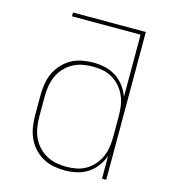

<svg xmlns="http://www.w3.org/2000/svg" viewBox="-110 -824 821 922"><g transform="rotate(15 300.0 -363.5)"><path d="M296 8Q268 8 239.5 2.5Q211 -3 186.5 -17Q162 -31 142.5 -52.5Q123 -74 111.5 -99.5Q100 -125 95.5 -153.5Q91 -182 91 -210V-310Q91 -338 95.5 -366.5Q100 -395 111.5 -420.5Q123 -446 142.5 -467.5Q162 -489 186.5 -503Q211 -517 239.5 -522.5Q268 -528 296 -528Q326 -528 355 -521.5Q384 -515 409 -499Q434 -483 452 -459Q470 -435 480 -407V-716H139V-735H501V0H480V-113Q470 -85 452 -61Q434 -37 409 -21Q384 -5 355 1.5Q326 8 296 8ZM299 -11Q325 -11 350 -16Q375 -21 397 -34Q419 -47 436 -67Q453 -87 463 -110.5Q473 -134 476.5 -159Q480 -184 480 -210V-310Q480 -336 476.5 -361Q473 -386 463 -409.5Q453 -433 436 -453Q419 -473 397 -486Q375 -499 350 -504Q325 -509 299 -509Q273 -509 247.5 -504Q222 -499 199.5 -486.5Q177 -474 159 -454.5Q141 -435 130.5 -411Q120 -387 116 -361.5Q112 -336 112 -310V-210Q112 -184 116 -158.5Q120 -133 130.5 -109Q141 -85 159 -65.5Q177 -46 199.5 -33.5Q222 -21 247.5 -16Q273 -11 299 -11Z"/></g></svg>

Font: Zed Sans Thin Extended
Style: Regular
Weight: 100
Width: 7
Designer: Belleve Invis
Foundry: Belleve Invis
Version: Version 1.0.0; ttfautohint (v1.8.4)